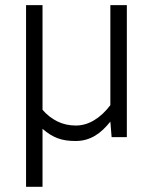

<svg xmlns="http://www.w3.org/2000/svg" viewBox="-20 -532 597 745"><path d="M472.2 0H413.1L408.2 -60.1Q394.5 -43 380.1 -29.3Q365.7 -15.6 349.1 -5.6Q332.5 4.4 313.7 9.8Q294.9 15.1 272.9 15.1Q253.4 15.1 236.6 12.7Q219.7 10.3 204.3 4.6Q189 -1 174.6 -10Q160.2 -19 145 -32.2V192.9H81.1V-512.2H145V-106Q169.9 -77.1 202.4 -61Q234.9 -44.9 273.9 -44.9Q311 -44.9 345.2 -65.4Q379.4 -85.9 408.2 -124V-512.2H472.2Z"/></svg>

Font: Clear Sans Light
Style: Regular
Weight: 300
Foundry: Intel Corporation
Version: Version 1.00